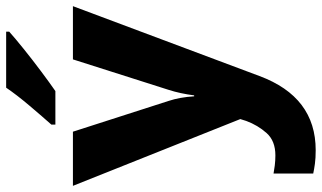

<svg xmlns="http://www.w3.org/2000/svg" viewBox="-231 -575 1046 624"><g transform="rotate(-90 292.0 -263.0)"><path d="M0 -549 217 -5 211 14Q197 52 171.5 80.5Q146 109 99 109Q82 109 66 107Q50 105 40 103V232Q54 235 72 237.5Q90 240 116 240Q289 240 357 57L584 -549H411L312 -238Q300 -201 294 -155H291Q288 -202 276 -238L176 -549ZM501 -766H319Q296 -732 260 -689.5Q224 -647 199 -619V-606H308Q334 -624 371.5 -652Q409 -680 445 -709Q481 -738 501 -756Z"/></g></svg>

Font: Noto Sans UI Extra
Style: Regular
Weight: 800
Designer: Monotype Design Team
Foundry: Monotype Imaging Inc.
Version: Version 1.901